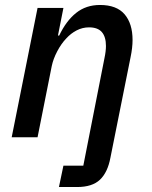

<svg xmlns="http://www.w3.org/2000/svg" viewBox="-20 -552 612 772"><path d="M235 114H315L400 -318Q403 -332 404.5 -344.5Q406 -357 406 -367Q406 -404 389.5 -423Q373 -442 338 -442Q312 -442 288.5 -430Q265 -418 246 -397Q226 -376 210 -345.5Q194 -315 188 -286L131 0H27L131 -520H235L213 -409H218Q246 -468 286 -500Q326 -532 382 -532Q449 -532 481 -494.5Q513 -457 513 -391Q513 -376 511 -358.5Q509 -341 505 -322L424 82Q413 141 382 170.5Q351 200 290 200H217Z"/></svg>

Font: IBM Plex Sans Medium
Style: Italic
Weight: 500
Italic angle: -11.31°
Designer: Mike Abbink, Paul van der Laan, Pieter van Rosmalen
Foundry: Bold Monday
Version: Version 3.201